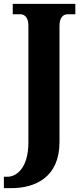

<svg xmlns="http://www.w3.org/2000/svg" viewBox="-40 -734 425 994"><path d="M-20 240H19C143 240 268 183 268 2V-601C268 -645 289 -660 309 -660H350V-714H26V-660H67C85 -660 107 -645 107 -603V3C107 135 46 181 -1 181H-20Z"/></svg>

Font: Noto Serif Khmer Condensed ExtraBold
Style: Regular
Weight: 800
Width: 3
Designer: Danh Hong and the Monotype Design Team
Foundry: Monotype Imaging Inc.
Version: Version 2.004